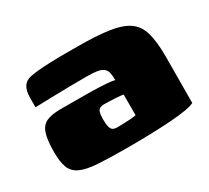

<svg xmlns="http://www.w3.org/2000/svg" viewBox="-91 -546 752 692"><g transform="rotate(-30 285.5 -200.0)"><path d="M270 3Q192 3 144 0Q96 -3 70.5 -15Q45 -27 36 -51Q27 -75 27 -115Q27 -166 36 -192.5Q45 -219 66.5 -228.5Q88 -238 123 -238Q149 -238 183.5 -238Q218 -238 252 -237.5Q286 -237 312.5 -235Q339 -233 348 -230Q348 -250 345 -262Q342 -274 332.5 -281Q323 -288 306.5 -290.5Q290 -293 263 -293Q228 -293 192 -292.5Q156 -292 120.5 -291Q85 -290 50 -289V-327Q50 -358 61 -374.5Q72 -391 97 -395Q123 -400 174.5 -402Q226 -404 289 -403Q369 -403 420 -395.5Q471 -388 499 -368.5Q527 -349 537.5 -311.5Q548 -274 548 -214L547 -20Q524 -8 449 -2.5Q374 3 270 3ZM269 -79Q282 -79 296.5 -79.5Q311 -80 324.5 -81Q338 -82 348 -84V-170Q337 -172 320.5 -173Q304 -174 289.5 -174.5Q275 -175 269 -175Q259 -175 252 -171.5Q245 -168 242 -158Q239 -148 239 -129Q239 -109 242 -98Q245 -87 251.5 -83Q258 -79 269 -79Z"/></g></svg>

Font: Genos Black
Style: Regular
Weight: 900
Designer: Robert E. Leuschke
Foundry: Robert E. Leuschke
Version: Version 1.010